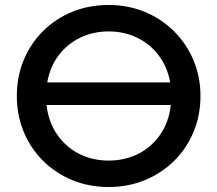

<svg xmlns="http://www.w3.org/2000/svg" viewBox="-20 -735 872 770"><path d="M416 15Q336.5 15 269.5 -12.8Q202.5 -40.5 152.8 -90Q103 -139.5 75.2 -206Q47.5 -272.5 47.5 -350Q47.5 -428 75.2 -494.5Q103 -561 152.8 -610.5Q202.5 -660 269.5 -687.5Q336.5 -715 416 -715Q494.5 -715 561.5 -687Q628.5 -659 678.5 -609Q728.5 -559 756.2 -492.8Q784 -426.5 784 -350Q784 -272.5 756.2 -206Q728.5 -139.5 678.5 -90Q628.5 -40.5 561.5 -12.8Q494.5 15 416 15ZM416 -609Q353.5 -609 301.8 -584Q250 -559 215.2 -513.2Q180.5 -467.5 169.5 -404.5H662.5Q651 -467.5 616.2 -513.2Q581.5 -559 529.8 -584Q478 -609 416 -609ZM416 -91Q481 -91 534.8 -118.2Q588.5 -145.5 623 -195.8Q657.5 -246 665 -314H166.5Q174.5 -246 209 -195.8Q243.5 -145.5 297 -118.2Q350.5 -91 416 -91Z"/></svg>

Font: Geologica
Style: Regular
Weight: 400
Designer: Sindre Bremnes, Frode Helland
Foundry: Monokrom Skriftforlag AS
Version: Version 1.010; ttfautohint (v1.8.4.7-5d5b);gftools[0.9.28]